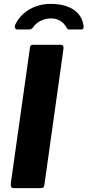

<svg xmlns="http://www.w3.org/2000/svg" viewBox="-20 -974 453 994"><path d="M296.1 -742Q311.4 -742 308.4 -719.6L210.2 -19.6Q208.5 -6.1 203.4 -3.1Q198.4 0 184 0H53.4Q40 0 37.5 -7.1Q35 -14.3 36 -25.3L135.1 -727.3Q136.8 -736.9 139.7 -739.4Q142.7 -742 149.8 -742ZM69.5 -821.4Q60.6 -821.4 57.7 -829.6Q54.8 -837.8 58.9 -846.6Q75.9 -881.2 103.6 -905Q131.3 -928.9 166.9 -941.4Q202.5 -954 243.6 -954Q287.6 -954 323.8 -941.9Q360 -929.9 383.3 -905Q406.7 -880.2 412.5 -840.9Q413.9 -833.2 411.7 -827.3Q409.5 -821.4 398.8 -821.4H337.9Q330.3 -821.4 327.5 -827.1Q324.6 -832.8 318.3 -841.1Q311.5 -851.3 300.8 -859.9Q290.2 -868.5 276.3 -873.6Q262.4 -878.8 244.8 -878.8Q216.9 -878.8 191.4 -866.6Q165.9 -854.3 150.7 -831.8Q146.2 -825.2 140.7 -823.3Q135.1 -821.4 130 -821.4Z"/></svg>

Font: Libre Franklin Thin
Style: Italic
Weight: 100
Italic angle: -8°
Designer: Pablo Impallari, Rodrigo Fuenzalida, Nhung Nguyen
Foundry: Impallari Type
Version: Version 3.000